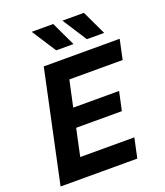

<svg xmlns="http://www.w3.org/2000/svg" viewBox="-161 -1010 958 1117"><g transform="rotate(-20 318.0 -451.5)"><path d="M19 0 166 -690H636L610 -568H280L245 -406H529L504 -290H221L185 -122H520L494 0ZM169 -903H302L373 -753H266ZM359 -903H492L563 -753H456Z"/></g></svg>

Font: Radio Canada SemiBold
Style: Italic
Weight: 600
Italic angle: -12°
Designer: Charles Daoud, Etienne Aubert Bonn, Alexandre Saumier Demers, Jacques Le Bailly
Foundry: Radio-Canada
Version: Version 2.104; ttfautohint (v1.8.4.7-5d5b);gftools[0.9.28.de